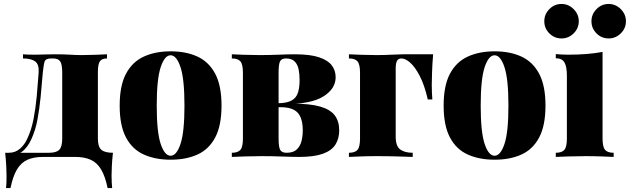

<svg xmlns="http://www.w3.org/2000/svg" viewBox="-20 -792 3179 969"><path d="M520 -518V-497Q494 -497 484 -482.5Q474 -468 474 -426V-93Q474 -51 491.5 -36Q509 -21 550 -21Q546 14 544.5 46Q543 78 543 95Q543 113 544 129.5Q545 146 546 157H523Q511 98 490.5 63.5Q470 29 438 14.5Q406 0 360 0Q339 0 318.5 0Q298 0 278 0Q258 0 237.5 0Q217 0 196 0Q150 0 118 14.5Q86 29 65.5 63.5Q45 98 33 157H10Q12 146 12.5 129.5Q13 113 13 95Q13 78 11.5 46Q10 14 6 -21H228Q264 -21 279 -36Q294 -51 294 -93V-425Q294 -467 284 -482Q274 -497 248 -497H239Q210 -497 205 -481Q200 -465 196 -425Q191 -362 185 -302Q179 -242 169 -188.5Q159 -135 139 -91Q119 -46 88.5 -24.5Q58 -3 20 -3L25 -21Q58 -21 82 -42.5Q106 -64 119 -95Q139 -138 149.5 -192.5Q160 -247 165.5 -306.5Q171 -366 175 -425Q178 -467 157.5 -482Q137 -497 96 -497V-518Q104 -517 121.5 -516.5Q139 -516 161 -516Q179 -516 199 -517Q219 -518 256 -518Q303 -518 334 -516Q365 -514 393 -514Q426 -514 463.5 -515.5Q501 -517 520 -518Z M841 -533Q919 -533 976.5 -506.5Q1034 -480 1066 -420Q1098 -360 1098 -259Q1098 -158 1066 -98Q1034 -38 976.5 -12Q919 14 841 14Q764 14 706 -12Q648 -38 616 -98Q584 -158 584 -259Q584 -360 616 -420Q648 -480 706 -506.5Q764 -533 841 -533ZM841 -513Q811 -513 791 -453Q771 -393 771 -259Q771 -125 791 -65.5Q811 -6 841 -6Q871 -6 891 -65.5Q911 -125 911 -259Q911 -393 891 -453Q871 -513 841 -513Z M1467 -518Q1545 -518 1590 -503Q1635 -488 1654.5 -462Q1674 -436 1674 -402Q1674 -344 1611.5 -305Q1549 -266 1415 -267Q1415 -267 1408 -268Q1401 -269 1393.5 -270Q1386 -271 1386 -271Q1430 -272 1453 -285.5Q1476 -299 1484 -325Q1492 -351 1492 -388Q1492 -418 1487 -442.5Q1482 -467 1467 -482Q1452 -497 1423 -497Q1402 -497 1394 -483.5Q1386 -470 1386 -425V-93Q1386 -47 1395 -34Q1404 -21 1426 -21Q1460 -21 1477.5 -37.5Q1495 -54 1501.5 -79.5Q1508 -105 1508 -133Q1508 -195 1482.5 -223Q1457 -251 1396 -251H1304Q1304 -251 1304 -261Q1304 -271 1304 -271H1433L1456 -269Q1545 -269 1596.5 -254Q1648 -239 1670 -209Q1692 -179 1692 -134Q1692 -93 1673 -62.5Q1654 -32 1609.5 -16Q1565 0 1489 0Q1457 0 1405.5 -2Q1354 -4 1300 -4Q1258 -4 1215 -2.5Q1172 -1 1150 0V-21Q1181 -21 1193.5 -36Q1206 -51 1206 -93V-425Q1206 -467 1193.5 -482Q1181 -497 1150 -497V-518Q1170 -517 1210.5 -515.5Q1251 -514 1290 -514Q1341 -514 1387.5 -516Q1434 -518 1467 -518Z M2166 -518Q2162 -471 2160.5 -428Q2159 -385 2159 -362Q2159 -341 2160 -322Q2161 -303 2162 -290H2139Q2122 -364 2098 -409.5Q2074 -455 2050 -476Q2026 -497 2006 -497Q2006 -497 2005.5 -497Q2005 -497 2005 -497Q1991 -497 1984 -485.5Q1977 -474 1977 -445V-103Q1977 -54 2000 -37.5Q2023 -21 2063 -21V0Q2035 -1 1985 -2.5Q1935 -4 1879 -4Q1839 -4 1800 -2.5Q1761 -1 1741 0V-21Q1772 -21 1784.5 -36Q1797 -51 1797 -93V-425Q1797 -467 1784.5 -482Q1772 -497 1741 -497V-518Q1761 -517 1802 -515.5Q1843 -514 1881 -514Q1920 -514 1957 -516Q1994 -518 2013 -518Z M2476 -533Q2554 -533 2611.5 -506.5Q2669 -480 2701 -420Q2733 -360 2733 -259Q2733 -158 2701 -98Q2669 -38 2611.5 -12Q2554 14 2476 14Q2399 14 2341 -12Q2283 -38 2251 -98Q2219 -158 2219 -259Q2219 -360 2251 -420Q2283 -480 2341 -506.5Q2399 -533 2476 -533ZM2476 -513Q2446 -513 2426 -453Q2406 -393 2406 -259Q2406 -125 2426 -65.5Q2446 -6 2476 -6Q2506 -6 2526 -65.5Q2546 -125 2546 -259Q2546 -393 2526 -453Q2506 -513 2476 -513Z M3021 -530V-93Q3021 -51 3033.5 -36Q3046 -21 3077 -21V0Q3057 -1 3017 -2.5Q2977 -4 2935 -4Q2893 -4 2850 -2.5Q2807 -1 2785 0V-21Q2816 -21 2828.5 -36Q2841 -51 2841 -93V-410Q2841 -455 2829 -476.5Q2817 -498 2785 -498V-519Q2817 -516 2847 -516Q2897 -516 2940.5 -519.5Q2984 -523 3021 -530ZM3052 -772Q3087 -772 3113 -746Q3139 -720 3139 -685Q3139 -649 3113 -623.5Q3087 -598 3052 -598Q3016 -598 2990.5 -623.5Q2965 -649 2965 -685Q2965 -720 2990.5 -746Q3016 -772 3052 -772ZM2814 -772Q2849 -772 2875 -746Q2901 -720 2901 -685Q2901 -649 2875 -623.5Q2849 -598 2814 -598Q2778 -598 2752.5 -623.5Q2727 -649 2727 -685Q2727 -720 2752.5 -746Q2778 -772 2814 -772Z"/></svg>

Font: Playfair Display Black
Style: Regular
Weight: 900
Designer: Claus Eggers Sørensen
Foundry: Claus Eggers Sørensen
Version: Version 1.203